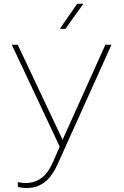

<svg xmlns="http://www.w3.org/2000/svg" viewBox="-20 -760 640 994"><path d="M304.2 -36.1 310.5 -50.8 525.4 -528.3H557.1L279.3 87.9Q267.1 115.2 252.2 137.9Q237.3 160.6 218 177.5Q198.7 194.3 173.8 203.9Q148.9 213.4 116.7 213.4Q95.2 213.4 72.8 208L71.8 183.1Q81.5 184.6 91.8 186Q102.1 187.5 112.3 187.5Q138.7 187.5 160.2 179.9Q181.6 172.4 198.7 158.4Q215.8 144.5 229 125.2Q242.2 106 252.4 83L289.1 -1L41 -528.3H71.8ZM379.4 -740.2H411.6L318.4 -610.4H289.6Z"/></svg>

Font: TypoPRO Roboto Mono
Style: Regular
Weight: 250
Designer: Google
Version: Version 2.000986; 2015; ttfautohint (v1.3)